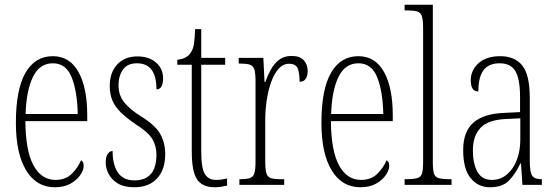

<svg xmlns="http://www.w3.org/2000/svg" viewBox="-20 -780 2344 810"><path d="M211 10Q134 10 90.5 -61Q47 -132 47 -262Q47 -403 87.5 -473Q128 -543 203 -543Q274 -543 311 -476.5Q348 -410 348 -294V-269H87Q88 -143 121.5 -82Q155 -21 214 -21Q257 -21 283 -47Q309 -73 322 -104Q326 -102 329.5 -96.5Q333 -91 333 -80Q333 -63 319 -42Q305 -21 278 -5.5Q251 10 211 10ZM308 -299Q306 -394 282.5 -453.5Q259 -513 203 -513Q147 -513 119 -455.5Q91 -398 88 -299Z M546 10Q504 10 478 -5.5Q452 -21 439 -45Q426 -69 426 -93Q426 -119 434.5 -131Q443 -143 455 -143Q455 -85 477.5 -52Q500 -19 547 -19Q640 -19 640 -128Q640 -163 623.5 -192Q607 -221 555 -254Q514 -282 489.5 -306Q465 -330 454 -356.5Q443 -383 443 -418Q443 -474 474.5 -508Q506 -542 559 -542Q609 -542 638.5 -516Q668 -490 668 -450Q668 -403 640 -403Q640 -513 558 -513Q517 -513 498.5 -486Q480 -459 480 -421Q480 -379 503 -349.5Q526 -320 575 -289Q634 -253 655.5 -215.5Q677 -178 677 -130Q677 -64 642.5 -27Q608 10 546 10Z M886 10Q834 10 811.5 -23Q789 -56 789 -142V-507H728V-528Q766 -532 782 -554Q795 -571 798.5 -596Q802 -621 803 -657H829V-536H930V-507H829V-141Q829 -70 844.5 -45.5Q860 -21 891 -21Q904 -21 914.5 -22.5Q925 -24 938 -27V3Q926 6 912.5 8Q899 10 886 10Z M990 0V-24H992Q1019 -24 1033.5 -28.5Q1048 -33 1053 -49Q1058 -65 1058 -100V-437Q1058 -471 1053 -487Q1048 -503 1033 -507.5Q1018 -512 990 -512H987V-536H1091L1096 -434H1099Q1108 -459 1121.5 -484.5Q1135 -510 1156.5 -527Q1178 -544 1210 -544Q1245 -544 1261.5 -526Q1278 -508 1278 -480Q1278 -461 1270 -448Q1262 -435 1244 -435Q1244 -466 1237 -488.5Q1230 -511 1199 -511Q1174 -511 1155 -489.5Q1136 -468 1123.5 -432.5Q1111 -397 1105 -355.5Q1099 -314 1099 -274V-99Q1099 -64 1104 -48.5Q1109 -33 1123 -28.5Q1137 -24 1166 -24H1179V0Z M1500 10Q1423 10 1379.5 -61Q1336 -132 1336 -262Q1336 -403 1376.5 -473Q1417 -543 1492 -543Q1563 -543 1600 -476.5Q1637 -410 1637 -294V-269H1376Q1377 -143 1410.5 -82Q1444 -21 1503 -21Q1546 -21 1572 -47Q1598 -73 1611 -104Q1615 -102 1618.5 -96.5Q1622 -91 1622 -80Q1622 -63 1608 -42Q1594 -21 1567 -5.5Q1540 10 1500 10ZM1597 -299Q1595 -394 1571.5 -453.5Q1548 -513 1492 -513Q1436 -513 1408 -455.5Q1380 -398 1377 -299Z M1687 0V-24H1691Q1724 -24 1740 -28.5Q1756 -33 1760.5 -48.5Q1765 -64 1765 -98V-660Q1765 -695 1760 -711Q1755 -727 1740.5 -731.5Q1726 -736 1699 -736H1687V-760H1806V-98Q1806 -64 1810.5 -48.5Q1815 -33 1831 -28.5Q1847 -24 1880 -24H1885V0Z M2047 10Q1997 10 1965.5 -28.5Q1934 -67 1934 -147Q1934 -225 1977.5 -263Q2021 -301 2111 -304L2174 -307V-371Q2174 -446 2154.5 -479.5Q2135 -513 2088 -513Q2042 -513 2020 -484Q1998 -455 1998 -394Q1966 -394 1966 -441Q1966 -484 1999 -513.5Q2032 -543 2090 -543Q2152 -543 2183.5 -503.5Q2215 -464 2215 -367V-105Q2215 -52 2225.5 -38Q2236 -24 2264 -24H2266V0H2184L2178 -90H2175Q2155 -47 2127.5 -18.5Q2100 10 2047 10ZM2055 -21Q2091 -21 2118 -43.5Q2145 -66 2160 -104.5Q2175 -143 2175 -191V-281L2116 -278Q2040 -275 2007.5 -241Q1975 -207 1975 -146Q1975 -90 1994 -55.5Q2013 -21 2055 -21Z"/></svg>

Font: Noto Serif Myanmar ExtraCondensed ExtraLight
Style: Regular
Weight: 200
Width: 2
Designer: Ben Mitchell and the Monotype Design Team
Foundry: Monotype Imaging Inc.
Version: Version 2.106; ttfautohint (v1.8.4.7-5d5b)